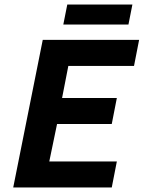

<svg xmlns="http://www.w3.org/2000/svg" viewBox="-20 -828 640 848"><path d="M38.4 0 168.8 -651.8H594.4L571.9 -536.8H281.8L254.2 -395.3H496.1L473.6 -280.3H232L197.7 -115H496.1L473.6 0ZM259.6 -719.5 277.2 -808.1H564.8L547.3 -719.5Z"/></svg>

Font: SourceCodeVF
Style: Italic
Weight: 200
Italic angle: -11°
Monospace: yes
Designer: Paul D. Hunt, Teo Tuominen
Foundry: Adobe
Version: Version 1.026;hotconv 1.1.0;makeotfexe 2.6.0